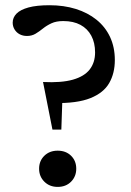

<svg xmlns="http://www.w3.org/2000/svg" viewBox="-20 -707 500 734"><path d="M169.5 -687Q224 -687 269.8 -672.8Q315.5 -658.5 349 -631.5Q382.5 -604.5 400.8 -565.5Q419 -526.5 419 -477.5Q419 -427 397.5 -389.5Q376 -352 325.5 -331.8Q275 -311.5 187 -313L220 -373L214.5 -211.5H180.5L144.5 -393.5Q215 -390 258.8 -402.5Q302.5 -415 323 -441.5Q343.5 -468 343.5 -506.5Q343.5 -543.5 329 -570.5Q314.5 -597.5 287.5 -612Q260.5 -626.5 222 -626.5Q195 -626.5 176.8 -618Q158.5 -609.5 144.2 -598Q130 -586.5 115.8 -578Q101.5 -569.5 83 -569.5Q67.5 -569.5 55.2 -576Q43 -582.5 35.8 -594.2Q28.5 -606 28.5 -620.5Q28.5 -640 43.2 -655Q58 -670 89 -678.5Q120 -687 169.5 -687ZM200.5 -131Q232 -131 251.8 -111.5Q271.5 -92 271.5 -62Q271.5 -32.5 251.8 -12.5Q232 7.5 200.5 7.5Q169.5 7.5 149.5 -12.5Q129.5 -32.5 129.5 -62Q129.5 -92 149.5 -111.5Q169.5 -131 200.5 -131Z"/></svg>

Font: Newsreader 16pt Medium
Style: Regular
Weight: 500
Designer: Hugues Gentile
Foundry: Production Type
Version: Version 1.003